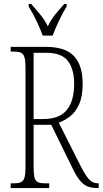

<svg xmlns="http://www.w3.org/2000/svg" viewBox="-20 -951 519 971"><path d="M34 0V-24H51Q75 -24 87 -30Q99 -36 104 -53.5Q109 -71 109 -108V-606Q109 -642 104 -660Q99 -678 87 -684Q75 -690 51 -690H34V-714H211Q311 -714 354.5 -667Q398 -620 398 -528Q398 -463 380 -423.5Q362 -384 334.5 -362.5Q307 -341 277 -331L389 -109Q411 -66 429.5 -45Q448 -24 474 -24H479V0H474Q444 0 423.5 -8Q403 -16 386 -36Q369 -56 351 -92L239 -320H150V-108Q150 -71 154.5 -53.5Q159 -36 171 -30Q183 -24 207 -24H229V0ZM199 -349Q280 -349 317.5 -394.5Q355 -440 355 -527Q355 -602 323 -643Q291 -684 214 -684H150V-349ZM196 -771Q184 -805 163.5 -847.5Q143 -890 125 -918V-931H138Q163 -902 183.5 -877.5Q204 -853 222 -818Q239 -853 259 -877.5Q279 -902 305 -931H317V-918Q299 -890 279 -847.5Q259 -805 246 -771Z"/></svg>

Font: Noto Serif Bengali ExtraCondensed ExtraLight
Style: Regular
Weight: 200
Width: 2
Designer: Juan Bruce, Universal Thirst, Indian Type Foundry and the Monotype Design Team.
Foundry: Monotype Imaging Inc.
Version: Version 2.003; ttfautohint (v1.8.4.7-5d5b)